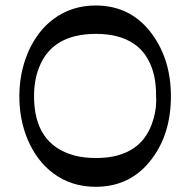

<svg xmlns="http://www.w3.org/2000/svg" viewBox="-20 -681 707 713"><path d="M51.8 -324.2Q51.8 -365.7 59.8 -407Q67.9 -448.2 83.7 -485.6Q99.6 -522.9 123.3 -554.9Q147 -586.9 178.7 -610.4Q246.1 -660.6 335.4 -660.6Q466.8 -660.6 544.4 -554.7Q614.7 -459 614.7 -323.7Q614.7 -185.5 544.4 -91.8Q466.8 12.7 335.4 12.7Q245.1 12.7 177.7 -37.6Q117.2 -82.5 83 -162.1Q51.8 -236.3 51.8 -324.2ZM106.4 -323.7Q106.4 -145 254.9 -104Q290 -94.2 336.2 -94.2Q382.3 -94.2 416.5 -103.8Q450.7 -113.3 475.6 -130.1Q500.5 -147 516.6 -169.2Q532.7 -191.4 542.5 -216.8Q560.1 -263.2 560.1 -307.1Q560.1 -351.1 556.2 -378.9Q552.2 -406.7 542.5 -432.6Q532.7 -458.5 516.6 -480.7Q500.5 -502.9 475.6 -519.5Q421.9 -555.2 336.9 -555.2Q173.3 -555.2 125 -430.2Q106.4 -382.8 106.4 -323.7Z"/></svg>

Font: Metamorphous
Style: Regular
Weight: 400
Designer: James Grieshaber
Foundry: James Grieshaber
Version: Version 1.001